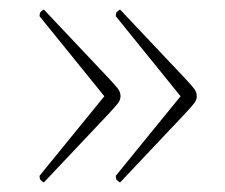

<svg xmlns="http://www.w3.org/2000/svg" viewBox="-20 -469 473 403"><path d="M72 -86 207 -229Q221 -244 227 -251.5Q233 -259 233 -267Q233 -276 227 -283.5Q221 -291 207 -306L72 -449Q67 -446 65 -443.5Q63 -441 63 -435L199 -267L63 -100Q63 -94 65 -91.5Q67 -89 72 -86ZM232 -86 367 -229Q381 -244 387 -251.5Q393 -259 393 -267Q393 -276 387 -283.5Q381 -291 367 -306L232 -449Q227 -446 225 -443.5Q223 -441 223 -435L359 -267L223 -100Q223 -94 225 -91.5Q227 -89 232 -86Z"/></svg>

Font: Petrona Thin
Style: Regular
Weight: 100
Designer: Ringo R. Seeber
Foundry: Ringo R. Seeber
Version: Version 2.001; ttfautohint (v1.8.3)